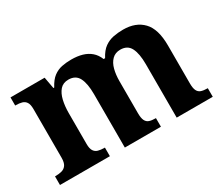

<svg xmlns="http://www.w3.org/2000/svg" viewBox="-99 -786 1183 1023"><g transform="rotate(-30 493.0 -274.5)"><path d="M20 0V-53H22Q45.3 -53 62.5 -57.8Q79.7 -62.6 89.9 -77.4Q100 -92.3 100 -122V-421Q100 -449.5 91 -463.2Q82 -477 66 -481.5Q50 -486 28 -486H25V-536H235L248 -465H253Q273 -503 296.5 -520.5Q320 -538 347.3 -543.5Q374.6 -549 406 -549Q443 -549 472.5 -540.5Q502 -532 523.5 -513.5Q545 -495 557 -465H566Q586 -503 611 -520.5Q636 -538 664.8 -543.5Q693.6 -549 725 -549Q802 -549 846 -503.2Q890 -457.4 890 -356V-123.5Q890 -93 897.5 -78Q905 -63 920 -58Q935 -53 957 -53H960V0H738V-329Q738 -394 720.1 -429Q702.3 -464 658.2 -464Q627 -464 607.4 -444.4Q587.8 -424.9 579.4 -392.4Q571 -360 571 -321V-124Q571 -93.5 578.5 -78.3Q586 -63 601 -58Q616 -53 638 -53H641V0H419V-329Q419 -394 401.1 -429Q383.1 -464 338.8 -464Q306 -464 287.1 -442.5Q268.3 -420.9 260.1 -385.5Q252 -350.1 252 -309V-118Q252 -90 261 -76Q270 -62 286 -57.5Q302 -53 324 -53H327V0Z"/></g></svg>

Font: Noto Serif Armenian
Style: Regular
Weight: 400
Designer: Monotype Design Team
Foundry: Monotype Imaging Inc.
Version: Version 2.007